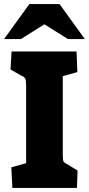

<svg xmlns="http://www.w3.org/2000/svg" viewBox="-24 -928 439 948"><path d="M32 -102 105 -122V-505Q105 -531 101 -539.5Q97 -548 80 -555L28 -585L33 -674H354L358 -572L286 -552V-162Q286 -138 289.5 -131Q293 -124 308 -117L359 -86L356 0H37ZM121 -908H270L395 -735H312L195 -808L79 -735H-4Z"/></svg>

Font: Suez One
Style: Regular
Weight: 400
Designer: Michal Sahar
Foundry: Hagilda
Version: Version 1.001